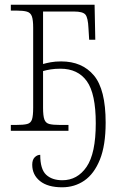

<svg xmlns="http://www.w3.org/2000/svg" viewBox="-20 -556 503 816"><path d="M244 240Q183 240 150 213.5Q117 187 117 144Q117 123 127.5 112.5Q138 102 151 102Q151 163 176 186.5Q201 210 245 210Q309 210 348 153Q387 96 387 -32Q387 -158 349 -211Q311 -264 237 -264Q213 -264 195 -261Q177 -258 163 -254V-98Q163 -64 168.5 -48.5Q174 -33 189.5 -29Q205 -25 235 -25H271V0H26V-25H48Q80 -25 95.5 -29Q111 -33 116 -48.5Q121 -64 121 -98V-438Q121 -471 115.5 -486.5Q110 -502 94.5 -506.5Q79 -511 50 -511H26V-536H382L385 -387H359L356 -436Q354 -481 343 -494Q332 -507 295 -507H163V-284Q177 -288 196 -291.5Q215 -295 240 -295Q329 -295 379 -235.5Q429 -176 429 -35Q429 62 404.5 122.5Q380 183 338.5 211.5Q297 240 244 240Z"/></svg>

Font: Noto Serif SemiCondensed ExtraLight
Style: Regular
Weight: 200
Width: 4
Designer: Monotype Design Team
Foundry: Monotype Imaging Inc.
Version: Version 2.014